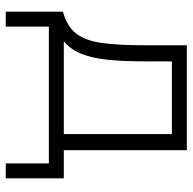

<svg xmlns="http://www.w3.org/2000/svg" viewBox="-21 -499 670 668"><g transform="rotate(90 314.0 -165.0)"><path d="M446.5 0V-428H193.5V-332Q193.5 -256 187.5 -201Q181.5 -146 165.5 -109Q149.5 -72 120 -49.2Q90.5 -26.5 43.5 -15L20.5 -49Q70.5 -62.5 95.5 -93.5Q120.5 -124.5 129 -181.8Q137.5 -239 137.5 -332V-480H502.5V0ZM20.5 150V-49L71.5 -42L79.5 -52H600.5V150H548.5V0H72.5V150Z"/></g></svg>

Font: Geologica Roman Thin
Style: Regular
Weight: 250
Designer: Sindre Bremnes, Frode Helland
Foundry: Monokrom Skriftforlag AS
Version: Version 1.010;gftools[0.9.28]